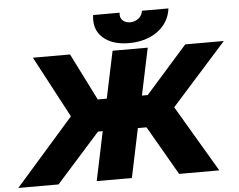

<svg xmlns="http://www.w3.org/2000/svg" viewBox="-107 -988 1321 1061"><g transform="rotate(-5 553.0 -458.0)"><path d="M-48 0 276 -369 95 -710H301L432 -449H482L537 -710H732L677 -449H709L940 -710H1154L849 -369L1067 0H844L687 -272H639L582 0H387L444 -272H418L175 0ZM632 -744Q539 -744 487.5 -790Q436 -836 447 -916H594Q590 -888 606.5 -873Q623 -858 648 -858Q672 -858 693 -873Q714 -888 718 -916H865Q858 -863 826 -824Q794 -785 744 -764.5Q694 -744 632 -744Z"/></g></svg>

Font: Raleway Black
Style: Italic
Weight: 900
Italic angle: -12°
Designer: Matt McInerney, Pablo Impallari, Rodrigo Fuenzalida
Foundry: Matt McInerney, Pablo Impallari, Rodrigo Fuenzalida
Version: Version 4.101;RELEASE